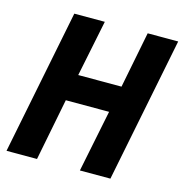

<svg xmlns="http://www.w3.org/2000/svg" viewBox="-99 -743 798 834"><g transform="rotate(15 300.5 -326.0)"><path d="M3.6 0 133.8 -651.7H271L219.3 -398.5H413.9L463.8 -651.7H601L470.7 0H333.5L390.1 -278.8H195.5L140.7 0Z"/></g></svg>

Font: SourceCodeVF
Style: Italic
Weight: 200
Italic angle: -11°
Monospace: yes
Designer: Paul D. Hunt, Teo Tuominen
Foundry: Adobe
Version: Version 1.026;hotconv 1.1.0;makeotfexe 2.6.0